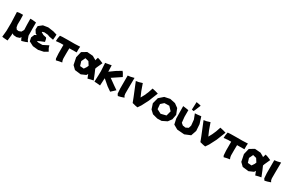

<svg xmlns="http://www.w3.org/2000/svg" viewBox="199 -2385 6348 4209"><g transform="rotate(30 3373.0 -281.0)"><path d="M24.4 -474.6 35.2 -208 33.2 0 17.6 156.2 64.5 163.1 159.2 169.9 174.8 31.2 176.8 -21.5 214.8 2 293 7.8 362.3 -13.7 390.6 -47.9 398.4 -19.5 423.8 28.3 516.6 0 566.4 -21.5 536.1 -65.4 504.9 -151.4 502.9 -316.4V-483.4L403.3 -494.1H353.5L355.5 -340.8L360.4 -212.9L325.2 -151.4L266.6 -129.9L215.8 -136.7L186.5 -177.7L174.8 -245.1L176.8 -371.1L172.9 -487.3L78.1 -485.4Z M1024.4 -477.5 929.7 -505.9 789.1 -525.4 665 -505.9 573.2 -433.6 569.3 -348.6 618.2 -270.5 655.3 -252.9 606.4 -228.5 572.3 -146.5 590.8 -57.6 703.1 0 842.8 13.7 973.6 -14.6 1063.5 -68.4 1024.4 -137.7 1006.8 -197.3 870.1 -127.9H763.7L722.7 -141.6L723.6 -143.6L795.9 -176.8L885.7 -213.9L872.1 -281.2L858.4 -309.6L781.2 -327.1L718.8 -362.3L720.7 -374L770.5 -388.7L860.4 -380.9L913.1 -361.3L1014.6 -342.8L1021.5 -419.9Z M1101.6 -495.1 1086.9 -419.9 1083 -348.6 1188.5 -359.4H1268.6V-278.3V-142.6L1276.4 -18.6L1293.9 17.6L1368.2 0L1438.5 -11.7L1421.9 -58.6L1416 -102.5V-236.3L1418 -359.4H1459L1602.5 -361.3L1601.6 -442.4L1606.4 -507.8L1472.7 -502H1315.4L1167 -500Z M2064.5 -493.2 2040 -413.1 2029.3 -426.8 1946.3 -473.6 1798.8 -485.4 1681.6 -415 1645.5 -265.6 1681.6 -87.9 1763.7 -7.8 1918.9 10.7 2034.2 -40 2057.6 -78.1 2094.7 17.6 2172.9 -2.9 2233.4 -14.6 2174.8 -160.2 2132.8 -256.8 2146.5 -296.9 2210.9 -438.5 2125 -474.6ZM1957 -267.6 1975.6 -239.3 1957 -195.3 1914.1 -131.8 1817.4 -139.6 1784.2 -247.1 1832 -347.7 1919.9 -325.2Z M2256.8 -475.6 2268.6 -269.5 2266.6 -167 2259.8 -2 2331.1 2 2408.2 9.8 2417 -157.2 2418.9 -178.7 2561.5 -56.6 2668 17.6 2699.2 -10.7 2772.5 -79.1 2678.7 -143.6 2527.3 -252 2748 -399.4 2703.1 -480.5 2674.8 -514.6 2543 -434.6 2413.1 -340.8V-364.3L2408.2 -501L2295.9 -480.5Z M2824.2 -481.4V-285.2V-150.4L2833 -26.4L2861.3 15.6L2927.7 0L3006.8 -26.4L2984.4 -66.4L2977.5 -110.4V-244.1L2980.5 -511.7L2891.6 -490.2Z M3038.1 -467.8 3110.4 -290 3171.9 -138.7 3219.7 -14.6 3295.9 4.9 3357.4 15.6 3413.1 -66.4 3501 -236.3 3593.8 -468.8 3523.4 -489.3 3440.4 -507.8 3400.4 -390.6 3358.4 -294.9 3309.6 -206.1 3253.9 -334 3193.4 -504.9 3105.5 -478.5Z M3889.6 -504.9 3752.9 -476.6 3644.5 -381.8 3605.5 -231.4 3648.4 -99.6 3729.5 -23.4 3857.4 10.7 3965.8 7.8 4086.9 -51.8 4152.3 -140.6 4175.8 -266.6 4120.1 -407.2 4024.4 -476.6ZM3945.3 -364.3 4032.2 -272.5 4000 -149.4 3867.2 -116.2 3760.7 -170.9 3750 -294.9 3824.2 -361.3Z M4212.9 -509.8 4214.8 -377.9 4216.8 -198.2 4247.1 -61.5 4357.4 1 4541 15.6 4685.5 -43.9 4732.4 -180.7 4721.7 -345.7 4668 -515.6 4568.4 -503.9 4513.7 -501 4563.5 -373 4578.1 -227.5 4557.6 -159.2 4491.2 -126 4419.9 -136.7 4370.1 -178.7 4355.5 -318.4V-489.3L4284.2 -501ZM4423.8 -732.4 4419.9 -633.8 4416 -539.1 4465.8 -529.3 4488.3 -580.1 4541 -708 4488.3 -721.7Z M4752.9 -467.8 4825.2 -290 4886.7 -138.7 4934.6 -14.6 5010.7 4.9 5072.3 15.6 5127.9 -66.4 5215.8 -236.3 5308.6 -468.8 5238.3 -489.3 5155.3 -507.8 5115.2 -390.6 5073.2 -294.9 5024.4 -206.1 4968.8 -334 4908.2 -504.9 4820.3 -478.5Z M5347.7 -495.1 5333 -419.9 5329.1 -348.6 5434.6 -359.4H5514.6V-278.3V-142.6L5522.5 -18.6L5540 17.6L5614.3 0L5684.6 -11.7L5668 -58.6L5662.1 -102.5V-236.3L5664.1 -359.4H5705.1L5848.6 -361.3L5847.7 -442.4L5852.5 -507.8L5718.8 -502H5561.5L5413.1 -500Z M6310.5 -493.2 6286.1 -413.1 6275.4 -426.8 6192.4 -473.6 6044.9 -485.4 5927.7 -415 5891.6 -265.6 5927.7 -87.9 6009.8 -7.8 6165 10.7 6280.3 -40 6303.7 -78.1 6340.8 17.6 6418.9 -2.9 6479.5 -14.6 6420.9 -160.2 6378.9 -256.8 6392.6 -296.9 6457 -438.5 6371.1 -474.6ZM6203.1 -267.6 6221.7 -239.3 6203.1 -195.3 6160.2 -131.8 6063.5 -139.6 6030.3 -247.1 6078.1 -347.7 6166 -325.2Z M6535.2 -481.4V-285.2V-150.4L6543.9 -26.4L6572.3 15.6L6638.7 0L6717.8 -26.4L6695.3 -66.4L6688.5 -110.4V-244.1L6691.4 -511.7L6602.5 -490.2Z"/></g></svg>

Font: MaokenAssortedSans-Lite
Style: Lite
Weight: 400
Version: Version 1.400